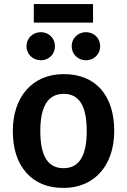

<svg xmlns="http://www.w3.org/2000/svg" viewBox="-20 -908 624 943"><path d="M437 -888H146V-797H437ZM181 -750C141 -750 110 -720 110 -681C110 -642 141 -612 181 -612C220 -612 250 -642 250 -681C250 -720 220 -750 181 -750ZM402 -750C363 -750 332 -720 332 -681C332 -642 363 -612 402 -612C442 -612 472 -642 472 -681C472 -720 442 -750 402 -750ZM293 -544C138 -544 43 -431 43 -265C43 -178 65 -109 109 -60C153 -10 214 15 292 15C446 15 541 -98 541 -265C541 -352 519 -420 476 -470C432 -519 371 -544 293 -544ZM293 -447C368 -447 406 -389 406 -265C406 -141 368 -82 292 -82C216 -82 178 -140 178 -265C178 -386 216 -447 293 -447Z"/></svg>

Font: Fira Sans Medium
Style: Regular
Weight: 500
Designer: Carrois Corporate & Edenspiekermann AG
Foundry: Carrois Corporate GbR & Edenspiekermann AG
Version: Version 4.203